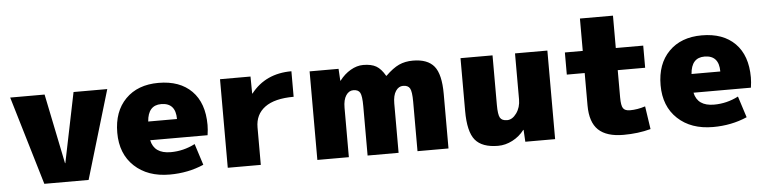

<svg xmlns="http://www.w3.org/2000/svg" viewBox="-44 -901 4470 1123"><g transform="rotate(-5 2191.0 -340.0)"><path d="M309 -110H311L395 -520H593L438 0H178L23 -520H225Z M815 -310H984Q984 -405 899 -405Q822 -405 815 -310ZM817 -200Q834 -120 931 -120Q1006 -120 1074 -155L1114 -30Q1022 10 914 10Q785 10 707 -63Q629 -136 629 -260Q629 -385 700.5 -457.5Q772 -530 894 -530Q1019 -530 1089 -459.5Q1159 -389 1159 -260Q1159 -233 1154 -200Z M1675 -530V-380Q1563 -380 1506 -338Q1449 -296 1449 -220V0H1255V-520H1434L1435 -420H1437Q1523 -530 1675 -530Z M2369 0V-290Q2369 -350 2358 -369Q2347 -388 2318 -388Q2292 -388 2275 -362.5Q2258 -337 2258 -290V0H2076V-290Q2076 -350 2065.5 -369Q2055 -388 2026 -388Q2000 -388 1983 -362.5Q1966 -337 1966 -290V0H1781V-520H1951L1955 -450H1957Q1985 -487 2022 -508.5Q2059 -530 2096 -530Q2144 -530 2172.5 -513.5Q2201 -497 2225 -455H2227Q2270 -497 2306 -513.5Q2342 -530 2388 -530Q2474 -530 2512.5 -483Q2551 -436 2551 -320V0Z M2996 -70Q2968 -33 2926.5 -11.5Q2885 10 2842 10Q2748 10 2707.5 -39Q2667 -88 2667 -210V-520H2855V-230Q2855 -172 2866 -153.5Q2877 -135 2907 -135Q2938 -135 2962.5 -169Q2987 -203 2987 -250V-520H3177V0H3002L2998 -70Z M3578 10Q3479 10 3431 -35.5Q3383 -81 3383 -180V-370H3278V-500H3383V-690H3577V-500H3738V-370H3577V-210Q3577 -162 3588 -146Q3599 -130 3628 -130Q3672 -130 3718 -145L3738 -10Q3664 10 3578 10Z M4005 -310H4174Q4174 -405 4089 -405Q4012 -405 4005 -310ZM4007 -200Q4024 -120 4121 -120Q4196 -120 4264 -155L4304 -30Q4212 10 4104 10Q3975 10 3897 -63Q3819 -136 3819 -260Q3819 -385 3890.5 -457.5Q3962 -530 4084 -530Q4209 -530 4279 -459.5Q4349 -389 4349 -260Q4349 -233 4344 -200Z"/></g></svg>

Font: M PLUS 1p Black
Style: Regular
Weight: 900
Version: Version 1.061